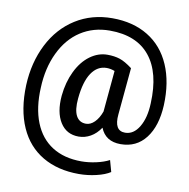

<svg xmlns="http://www.w3.org/2000/svg" viewBox="-96 -789 1087 1105"><g transform="rotate(10 447.5 -236.5)"><path d="M850.1 -252.9Q844.2 -130.9 790 -60.3Q735.8 10.3 643.1 10.3Q554.7 10.3 524.9 -64.9Q500 -27.8 467 -9.3Q434.1 9.3 397.9 9.3Q326.7 9.3 289.8 -49.3Q252.9 -107.9 261.7 -206.1Q269.5 -285.6 300.5 -349.6Q331.5 -413.6 379.2 -448.5Q426.8 -483.4 480.5 -483.4Q521.5 -483.4 553 -473.1Q584.5 -462.9 627 -430.7L601.6 -155.8Q592.3 -59.1 657.2 -59.1Q707 -59.1 739 -112.5Q771 -166 773.9 -251Q782.2 -431.2 704.3 -526.9Q626.5 -622.6 470.2 -622.6Q374.5 -622.6 300.5 -574.7Q226.6 -526.9 183.1 -436.3Q139.6 -345.7 135.3 -230Q129.4 -112.3 163.3 -27.1Q197.3 58.1 267.3 102.5Q337.4 147 438.5 147Q479.5 147 524.2 137.2Q568.8 127.4 600.1 110.8L618.7 177.7Q588.9 197.3 538.3 209.2Q487.8 221.2 436.5 221.2Q312.5 221.2 223.6 168.7Q134.8 116.2 90.3 16.6Q44.4 -86.4 49.8 -230Q55.7 -363.8 109.9 -470.5Q164.1 -577.1 258.1 -636.2Q352.1 -695.3 472.2 -695.3Q593.8 -695.3 681.4 -641.8Q769 -588.4 812.5 -488Q856 -387.7 850.1 -252.9ZM357.4 -206.1Q351.1 -139.6 369.1 -105.2Q387.2 -70.8 426.8 -70.8Q453.1 -70.8 476.6 -94Q500 -117.2 514.6 -157.7L536.6 -398.4Q512.2 -407.7 489.3 -407.7Q435.1 -407.7 400.9 -356.7Q366.7 -305.7 357.4 -206.1Z"/></g></svg>

Font: Vazir Medium FD
Style: Medium-FD
Weight: 500
Designer: Saber Rastikerdar
Foundry: Saber Rastikerdar
Version: Version 30.0.0